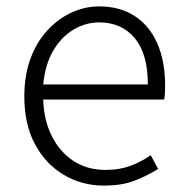

<svg xmlns="http://www.w3.org/2000/svg" viewBox="-20 -567 578 600"><path d="M305 13Q236 13 179.5 -20.5Q123 -54 89.5 -116Q56 -178 56 -266Q56 -331 75 -383Q94 -435 127.5 -471.5Q161 -508 203 -527.5Q245 -547 290 -547Q354 -547 400 -517.5Q446 -488 471 -432.5Q496 -377 496 -299Q496 -288 495.5 -277.5Q495 -267 493 -256H115Q117 -192 141.5 -142.5Q166 -93 209 -64.5Q252 -36 310 -36Q353 -36 387 -48.5Q421 -61 451 -82L474 -39Q442 -19 402 -3Q362 13 305 13ZM115 -303H442Q442 -399 401 -448Q360 -497 290 -497Q247 -497 209 -474Q171 -451 146 -408Q121 -365 115 -303Z"/></svg>

Font: Noto Sans KR Thin Light
Style: Regular
Weight: 300
Version: Version 2.004-H2;hotconv 1.0.118;makeotfexe 2.5.65603